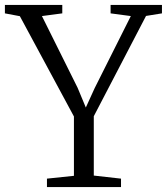

<svg xmlns="http://www.w3.org/2000/svg" viewBox="-31 -763 680 783"><path d="M270.5 -46V-288L50 -697L-11 -708.5V-743H223V-708.5L140 -697.5L285.5 -405L319 -324.5L355 -403.5L502.5 -697.5L420 -708.5V-743H629.5V-708.5L564.5 -698L351.5 -289V-47L462.5 -34.5V0H160.5V-34.5Z"/></svg>

Font: Merriweather 60pt Light
Style: Regular
Weight: 300
Version: Version 2.100